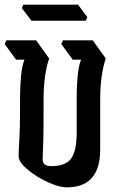

<svg xmlns="http://www.w3.org/2000/svg" viewBox="-20 -812 509 824"><path d="M267 -8Q241 -8 206 -21.5Q171 -35 137.5 -56Q104 -77 82 -99.5Q60 -122 60 -141Q60 -167 63 -214Q66 -261 66 -343V-389Q66 -437 70 -483Q74 -529 85 -556H49L0 -623L7 -639H135L191 -561Q180 -530 173.5 -485Q167 -440 167 -384V-336Q167 -260 166 -218Q165 -176 164 -156Q163 -136 163 -128Q163 -99 200 -99Q262 -99 285.5 -132Q309 -165 309 -241V-389Q309 -437 313 -483Q317 -529 328 -556H292L243 -623L250 -639H378L434 -561Q423 -530 416.5 -485Q410 -440 410 -384V-170Q410 -8 267 -8ZM115 -723 74 -777 80 -792H315L355 -738L348 -723Z"/></svg>

Font: Jaini Purva
Style: Regular
Weight: 400
Designer: Maithili Shingre, Girish Dalvi (Devanagari), Taresh Vohra (Latin)
Foundry: Ek Type
Version: Version 2.000; ttfautohint (v1.8.4.7-5d5b)